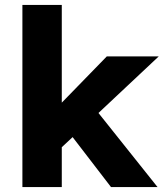

<svg xmlns="http://www.w3.org/2000/svg" viewBox="-20 -760 666 780"><path d="M71 0V-740H231V-343L414 -531H625L380 -301L620 0H431L275 -203L231 -162V0Z"/></svg>

Font: Lexend Deca
Style: Bold
Weight: 700
Designer: Bonnie Shaver-Troup, Thomas Jockin
Foundry: Lexend
Version: Version 1.008; ttfautohint (v1.8.4.7-5d5b)